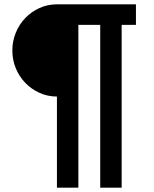

<svg xmlns="http://www.w3.org/2000/svg" viewBox="-20 -718 710 887"><path d="M243 -272Q200 -272 162.5 -289Q125 -306 97 -335Q69 -364 53 -402.5Q37 -441 37 -485Q37 -528 53 -567Q69 -606 97 -635Q125 -664 162.5 -681Q200 -698 243 -698H608V-603H542V149H443V-603H342V149H243Z"/></svg>

Font: IBM Plex Sans SmBld
Style: Regular
Weight: 600
Designer: Mike Abbink, Paul van der Laan, Pieter van Rosmalen
Foundry: Bold Monday
Version: Version 3.005